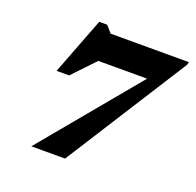

<svg xmlns="http://www.w3.org/2000/svg" viewBox="-128 -872 1030 1008"><g transform="rotate(20 387.0 -368.0)"><path d="M209.5 -541.5 384.5 -604 207 -417.5H137L259.5 -736H304L337 -698H774.5L769.5 -681L336.5 0H148L674.5 -634L634.5 -541.5Z"/></g></svg>

Font: Newsreader 9pt
Style: Bold Italic
Weight: 700
Italic angle: -17°
Designer: Hugues Gentile
Foundry: Production Type
Version: Version 1.003